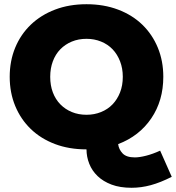

<svg xmlns="http://www.w3.org/2000/svg" viewBox="-20 -698 834 910"><path d="M604 192Q549 192 509 177Q469 162 442.5 136.5Q416 111 403 78Q390 45 390 10Q307 10 240 -15.5Q173 -41 125.5 -87Q78 -133 52 -196Q26 -259 26 -334Q26 -409 52 -472Q78 -535 126 -581Q174 -627 241 -652.5Q308 -678 390 -678Q472 -678 539.5 -652.5Q607 -627 654.5 -581Q702 -535 728 -472Q754 -409 754 -334Q754 -221 697 -137Q640 -53 540 -15Q543 10 561 29Q579 48 619 48Q641 48 672.5 40Q704 32 739 16L794 140Q741 167 695 179.5Q649 192 604 192ZM390 -154Q427 -154 459 -167Q491 -180 513.5 -203.5Q536 -227 549 -260Q562 -293 562 -334Q562 -374 549 -407.5Q536 -441 513.5 -464.5Q491 -488 459 -501Q427 -514 390 -514Q352 -514 320.5 -501Q289 -488 266 -464.5Q243 -441 230.5 -407.5Q218 -374 218 -334Q218 -293 230.5 -260Q243 -227 266 -203.5Q289 -180 320.5 -167Q352 -154 390 -154Z"/></svg>

Font: Celebes Black
Style: Regular
Weight: 900
Designer: Anugrah Pasau
Foundry: Lafontype
Version: Version 1.000; ttfautohint (v1.8.4)